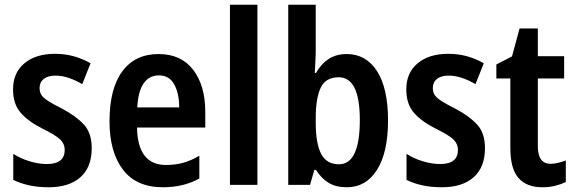

<svg xmlns="http://www.w3.org/2000/svg" viewBox="-20 -780 2425 810"><path d="M367 -155Q367 -75 319.5 -32.5Q272 10 185 10Q140 10 103.5 2Q67 -6 36 -21V-131Q65 -112 103.5 -100Q142 -88 178 -88Q253 -88 253 -148Q253 -173 234 -191.5Q215 -210 158 -238Q100 -267 67.5 -304Q35 -341 35 -403Q35 -473 83 -513Q131 -553 212 -553Q253 -553 290 -543Q327 -533 362 -513L327 -425Q300 -441 271 -451Q242 -461 214 -461Q182 -461 164.5 -447Q147 -433 147 -409Q147 -391 155 -379Q163 -367 184 -353.5Q205 -340 243 -321Q300 -291 333.5 -255Q367 -219 367 -155Z M649 -552Q744 -552 795 -485.5Q846 -419 846 -308V-242H558Q561 -84 680 -84Q719 -84 752 -93Q785 -102 821 -123V-27Q755 10 667 10Q555 10 498.5 -64.5Q442 -139 442 -268Q442 -406 496 -479Q550 -552 649 -552ZM651 -462Q610 -462 586.5 -429Q563 -396 559 -327H736Q736 -386 715 -424Q694 -462 651 -462Z M1066 0H950V-760H1066Z M1312 -566Q1312 -545 1310.5 -521Q1309 -497 1308 -472H1313Q1335 -511 1367 -531.5Q1399 -552 1443 -552Q1524 -552 1570.5 -480Q1617 -408 1617 -272Q1617 -137 1570.5 -63.5Q1524 10 1443 10Q1398 10 1367.5 -8Q1337 -26 1313 -63H1306L1288 0H1196V-760H1312ZM1409 -454Q1353 -454 1332.5 -409Q1312 -364 1312 -283V-263Q1312 -174 1335 -130.5Q1358 -87 1410 -87Q1498 -87 1498 -274Q1498 -454 1409 -454Z M2026 -155Q2026 -75 1978.5 -32.5Q1931 10 1844 10Q1799 10 1762.5 2Q1726 -6 1695 -21V-131Q1724 -112 1762.5 -100Q1801 -88 1837 -88Q1912 -88 1912 -148Q1912 -173 1893 -191.5Q1874 -210 1817 -238Q1759 -267 1726.5 -304Q1694 -341 1694 -403Q1694 -473 1742 -513Q1790 -553 1871 -553Q1912 -553 1949 -543Q1986 -533 2021 -513L1986 -425Q1959 -441 1930 -451Q1901 -461 1873 -461Q1841 -461 1823.5 -447Q1806 -433 1806 -409Q1806 -391 1814 -379Q1822 -367 1843 -353.5Q1864 -340 1902 -321Q1959 -291 1992.5 -255Q2026 -219 2026 -155Z M2303 -89Q2318 -89 2334.5 -93Q2351 -97 2367 -103V-12Q2346 -2 2321.5 4Q2297 10 2268 10Q2202 10 2167.5 -29Q2133 -68 2133 -156V-449H2074V-508L2140 -542L2172 -660H2249V-543H2360V-449H2249V-163Q2249 -89 2303 -89Z"/></svg>

Font: Noto Sans Lao Looped Condensed SemiBold
Style: Regular
Weight: 600
Width: 3
Designer: Mark Frömberg, Ben Mitchell
Foundry: The Fontpad Ltd
Version: Version 1.002; ttfautohint (v1.8.4.7-5d5b)